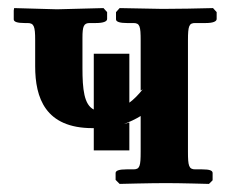

<svg xmlns="http://www.w3.org/2000/svg" viewBox="-20 -454 556 475"><path d="M300 -82V-151L286 -147C300 -152 315 -159 328 -167V-79C328 -43 326 -35 310 -35H293C275 -35 266 -32 266 -26V-9L276 1C276 1 351 -1 391 -1C427 -1 497 1 497 1L506 -8V-26C506 -32 499 -35 480 -35H463C447 -35 445 -44 445 -79V-354C445 -391 448 -397 463 -397H489C507 -397 516 -401 516 -407V-424L507 -434C470 -433 419 -432 382 -432L276 -434L267 -424V-406C267 -400 277 -397 294 -397H310C326 -397 328 -389 328 -354V-230L333 -233C322 -219 311 -208 300 -200V-321H212V-183C188 -195 184 -233 184 -286V-360C184 -389 187 -397 202 -397H217C236 -397 245 -401 245 -407V-424L236 -434C203 -433 155 -432 121 -431L15 -434L14 -428V-406C14 -400 23 -397 41 -397H48C64 -397 67 -389 67 -355V-290C67 -212 92 -137 209 -137H212V-82Z"/></svg>

Font: Libertinus Serif Semibold
Style: Regular
Weight: 600
Designer: Philipp H. Poll, Khaled Hosny
Foundry: Caleb Maclennan
Version: Version 7.050;RELEASE